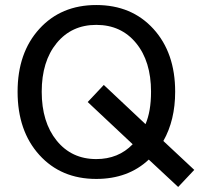

<svg xmlns="http://www.w3.org/2000/svg" viewBox="-20 -700 793 764"><path d="M363 -67Q451 -67 508 -126L329 -294L393 -362L559 -206Q581 -257 581 -335Q581 -456 521.5 -528.5Q462 -601 363 -601Q265 -601 205.5 -528.5Q146 -456 146 -335Q146 -214 205.5 -140.5Q265 -67 363 -67ZM677 -335Q677 -222 630 -139L753 -24L689 44L572 -65Q490 12 363 12Q223 12 136.5 -83.5Q50 -179 50 -335Q50 -490 136.5 -585Q223 -680 363 -680Q504 -680 590.5 -585Q677 -490 677 -335Z"/></svg>

Font: Atkinson Hyperlegible Pro
Style: Regular
Weight: 400
Designer: Elliott Scott, Megan Eiswerth, Linus Boman, Theodore Petrosky, Jacob Perez
Foundry: Braille Institute
Version: Version 1.5.1